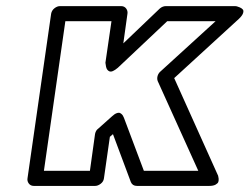

<svg xmlns="http://www.w3.org/2000/svg" viewBox="-20 -589 824 634"><path d="M70.8 0 148.9 -543.9Q150.9 -554.7 159.9 -561.8Q168.9 -568.8 178.2 -568.8H379.9Q390.6 -568.8 396.5 -561Q402.3 -553.2 400.9 -543.9L387.2 -445.8L507.8 -561Q517.1 -568.8 527.8 -568.8H756.8Q758.8 -568.8 762 -568.1Q765.1 -567.4 772 -564.5Q778.8 -561.5 782 -557.4Q785.2 -553.2 782.5 -545.2Q779.8 -537.1 769 -526.9L555.2 -331.1L698.2 -13.2Q699.2 -11.7 700.2 -9Q701.2 -6.3 701.9 0.2Q702.6 6.8 700.9 11.7Q699.2 16.6 691.7 20.8Q684.1 24.9 670.9 24.9H432.1Q417.5 24.9 412.1 12.2L353 -146L342.8 -137.2L323.2 0Q321.8 10.7 312.5 17.8Q303.2 24.9 293.9 24.9H91.8Q81.1 24.9 75.2 17.1Q69.3 9.3 70.8 0ZM125 -24.9H276.9L293.9 -147Q296.4 -158.7 304.2 -164.1L350.1 -205.1Q358.4 -212.9 365.5 -215.3Q372.6 -217.8 376.7 -215.6Q380.9 -213.4 383.8 -210Q386.7 -206.5 387.7 -203.1L389.2 -200.2L455.1 -24.9H634.8L501 -320.8Q498 -328.1 500 -336.7Q502 -345.2 507.8 -351.1L691.9 -519H532.2L369.1 -365.2Q350.6 -349.6 341.6 -353.3Q332.5 -356.9 330.1 -369.1L328.1 -381.8L348.1 -519H195.8Z"/></svg>

Font: Trueno ExtraBold Outline
Style: Italic
Weight: 800
Width: 6
Designer: Julieta Ulanovsky
Foundry: Julieta Ulanovsky
Version: Version 3.001b | FøM Fix